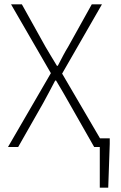

<svg xmlns="http://www.w3.org/2000/svg" viewBox="-20 -679 560 887"><path d="M441 188V0H415L300 -202Q286 -227 271.5 -252Q257 -277 239 -307H235Q219 -277 206 -252Q193 -227 179 -202L64 0H17L215 -341L31 -659H81L189 -465Q203 -442 214.5 -422Q226 -402 243 -375H247Q261 -402 271.5 -422Q282 -442 296 -465L404 -659H451L267 -339L442 -40H487V-14L480 188Z"/></svg>

Font: Giro Light
Style: Regular
Weight: 300
Designer: Paul D. Hunt
Foundry: Adobe Systems Incorporated
Version: Version 1.000;PS 1.0;hotconv 1.0.88;makeotf.lib2.5.647800